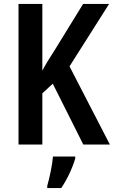

<svg xmlns="http://www.w3.org/2000/svg" viewBox="-20 -734 578 975"><path d="M538 0 333 -397 534 -714H402L258 -480C231 -438 209 -403 195 -375V-714H74V0H195V-260L248 -309L403 0ZM362 71V61H249C246 101 231 173 220 209V221H291C321 177 348 119 362 71Z"/></svg>

Font: Noto Sans Khmer Condensed SemiBold
Style: Regular
Weight: 600
Width: 3
Designer: Danh Hong and the Monotype Design Team
Foundry: Monotype Imaging Inc.
Version: Version 2.004